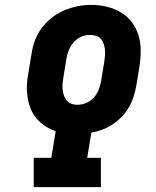

<svg xmlns="http://www.w3.org/2000/svg" viewBox="-20 -766 640 786"><path d="M118 0V-120H190L208 -229Q185 -237 165 -250Q145 -263 130 -280.5Q115 -298 106 -320Q97 -342 93 -366.5Q89 -391 90 -416Q91 -441 96 -466L109 -545Q113 -573 123 -600Q133 -627 150.5 -651Q168 -675 192 -693.5Q216 -712 243 -723.5Q270 -735 297.5 -740.5Q325 -746 354 -746Q386 -746 417 -738.5Q448 -731 474.5 -715.5Q501 -700 519.5 -675.5Q538 -651 547 -621.5Q556 -592 556 -559.5Q556 -527 551 -495L538 -415Q534 -393 527 -370.5Q520 -348 508 -327.5Q496 -307 479 -289Q462 -271 442 -257.5Q422 -244 399.5 -235.5Q377 -227 354 -223L337 -120H393V0ZM296 -337Q315 -337 333 -344.5Q351 -352 364 -366.5Q377 -381 384 -399Q391 -417 394 -435L407 -514Q409 -527 410 -539.5Q411 -552 409.5 -564Q408 -576 404 -587.5Q400 -599 392 -607.5Q384 -616 372.5 -619.5Q361 -623 348 -623Q330 -623 312.5 -615.5Q295 -608 282 -593.5Q269 -579 262 -561.5Q255 -544 252 -526L239 -446Q237 -434 236 -421.5Q235 -409 236.5 -397Q238 -385 242 -374Q246 -363 253.5 -354Q261 -345 272.5 -341Q284 -337 296 -337Z"/></svg>

Font: Iosevka Slab HvExObl
Style: Regular
Weight: 900
Width: 7
Italic angle: -9°
Monospace: yes
Designer: Belleve Invis
Foundry: Belleve Invis
Version: Version 11.1.1; ttfautohint (v1.8.3)